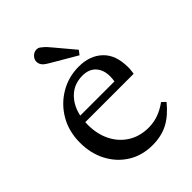

<svg xmlns="http://www.w3.org/2000/svg" viewBox="-216 -845 961 961"><g transform="rotate(-45 264.5 -365.0)"><path d="M291 10Q217 10 161 -25Q105 -60 73.5 -120Q42 -180 42 -256Q42 -335 77.5 -396.5Q113 -458 173.5 -494Q234 -530 307 -530Q385 -530 432.5 -485Q480 -440 480 -354Q480 -348 480 -341.5Q480 -335 478 -324L476 -310H119V-351H381Q384 -369 384 -384Q384 -430 359 -457.5Q334 -485 288 -485Q218 -485 175.5 -431.5Q133 -378 133 -290Q133 -226 158.5 -175Q184 -124 230.5 -95Q277 -66 339 -66Q374 -66 407 -77.5Q440 -89 473 -113L493 -94Q448 -39 400.5 -14.5Q353 10 291 10ZM350 -567 237 -633Q224 -641 212.5 -647.5Q201 -654 190 -663Q176 -676 174.5 -693Q173 -710 185 -724Q197 -738 214 -740Q231 -742 244 -729Q256 -720 265 -710Q274 -700 284 -688L367 -589Z"/></g></svg>

Font: Hedvig Letters Serif 18pt
Style: Regular
Weight: 400
Designer: Alexander Örn & Tor Weibull
Foundry: Kanon Foundry
Version: Version 1.000